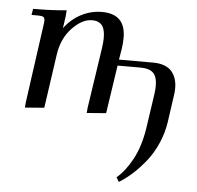

<svg xmlns="http://www.w3.org/2000/svg" viewBox="-53 -506 888 864"><g transform="rotate(5 391.0 -74.5)"><path d="M58.1 -411.1 63 -439Q150.4 -439 213.9 -445.8L211.9 -418L204.1 -363.8Q234.9 -405.8 279.5 -429Q324.2 -452.1 373 -452.1Q480 -452.1 480 -345.2Q480 -320.3 476.1 -294.9L467.8 -245.1H623Q652.8 -245.1 674.6 -236.3Q696.3 -227.5 708.3 -212.2Q720.2 -196.8 725.6 -178.7Q731 -160.6 731 -139.2Q731 -122.1 728 -104L710.9 16.1Q703.6 65.4 683.3 111.8Q663.1 158.2 634.8 193.8Q606.4 229.5 576.7 256.6Q546.9 283.7 515.1 303.2L502.9 283.2Q541 252 572.8 193.1Q604.5 134.3 617.2 51.8L640.1 -104Q643.1 -125.5 643.1 -141.1Q643.1 -182.6 625.2 -200.2Q607.4 -217.8 566.9 -217.8H463.9L431.2 0L344.2 6.8L346.2 -17.1L387.2 -290Q391.1 -318.4 391.1 -334Q391.1 -358.9 386 -375.2Q380.9 -391.6 371.3 -398.9Q361.8 -406.2 353 -408.7Q344.2 -411.1 332 -411.1Q287.6 -411.1 242.7 -364.3Q197.8 -317.4 187 -244.1L151.9 0L64.9 6.8L66.9 -17.1L115.2 -363.8Q118.2 -380.9 118.2 -391.1Q118.2 -402.8 111.8 -407Q105.5 -411.1 87.9 -411.1Z"/></g></svg>

Font: Dihjauti S
Style: Bold Italic
Weight: 700
Italic angle: -9°
Designer: T. Christopher White
Version: Version 3.0.0